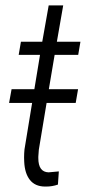

<svg xmlns="http://www.w3.org/2000/svg" viewBox="-20 -683 326 712"><path d="M260.7 -301.3H152.8L124 -127.9L122.1 -102.1Q122.1 -99.6 122.1 -96.7Q122.1 -44.9 160.2 -43.9L198.2 -47.4L194.8 1.5Q173.8 8.8 151.4 8.8Q148.9 8.8 146 8.8Q109.9 8.3 90.8 -15.9Q71.8 -40 69.8 -83Q69.3 -90.8 69.3 -98.6Q69.3 -114.3 70.8 -128.9L99.1 -301.3H13.7L22.9 -352.1H107.4L128.4 -479.5H49.3L57.6 -528.3H136.7L160.6 -663.1H214.4L190.9 -528.3H278.3L270 -479.5H182.6L161.1 -352.1H269.5Z"/></svg>

Font: MAUL Condensed Light Italic
Style: Light Italic
Weight: 300
Italic angle: -12°
Designer: MAUL
Version: Version 1.0; 2020; ttfautohint (v1.8.3)